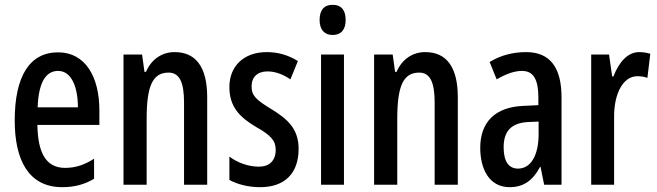

<svg xmlns="http://www.w3.org/2000/svg" viewBox="-20 -766 2725 796"><path d="M221 -549C102 -549 41 -449 41 -266C41 -105 97 10 238 10C287 10 331 -1 370 -25V-108C328 -81 291 -70 250 -70C173 -70 137 -128 135 -248H392V-309C392 -447 334 -549 221 -549ZM221 -472C276 -472 303 -406 303 -321H136C140 -425 170 -472 221 -472Z M704 -550C652 -550 608 -521 585 -468H579L569 -540H492V0H588V-274C588 -410 613 -465 679 -465C725 -465 743 -423 743 -341V0H839V-363C839 -488 792 -550 704 -550Z M1218 -149C1218 -231 1173 -272 1106 -313C1042 -352 1023 -369 1023 -408C1023 -446 1047 -470 1089 -470C1122 -470 1155 -457 1184 -437L1215 -513C1176 -537 1134 -550 1086 -550C992 -550 931 -493 931 -405C931 -323 974 -280 1041 -240C1104 -205 1123 -182 1123 -145C1123 -100 1097 -75 1053 -75C1008 -75 962 -93 931 -117V-20C964 -2 1008 10 1059 10C1159 10 1218 -46 1218 -149Z M1359 -746C1323 -746 1305 -724 1305 -683C1305 -643 1325 -621 1359 -621C1394 -621 1413 -643 1413 -683C1413 -723 1396 -746 1359 -746ZM1406 -540H1311V0H1406Z M1743 -550C1691 -550 1647 -521 1624 -468H1618L1608 -540H1531V0H1627V-274C1627 -410 1652 -465 1718 -465C1764 -465 1782 -423 1782 -341V0H1878V-363C1878 -488 1831 -550 1743 -550Z M2161 -550C2105 -550 2054 -536 2010 -509L2039 -437C2079 -460 2113 -472 2144 -472C2192 -472 2212 -436 2212 -361V-330L2149 -327C2035 -322 1971 -262 1971 -153C1971 -67 2007 10 2093 10C2151 10 2189 -18 2219 -74H2221L2236 0H2308V-362C2308 -483 2263 -550 2161 -550ZM2168 -260 2213 -262V-210C2213 -121 2180 -67 2128 -67C2090 -67 2068 -95 2068 -156C2068 -222 2100 -256 2168 -260Z M2630 -550C2582 -550 2546 -508 2523 -449H2518L2505 -540H2431V0H2526V-280C2525 -379 2564 -450 2622 -450C2638 -450 2652 -448 2664 -443L2676 -543C2659 -548 2645 -550 2630 -550Z"/></svg>

Font: Noto Sans Armenian ExtraCondensed Medium
Style: Regular
Weight: 500
Width: 2
Designer: Monotype Design Team
Foundry: Monotype Imaging Inc.
Version: Version 2.008